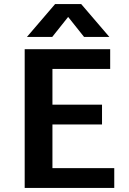

<svg xmlns="http://www.w3.org/2000/svg" viewBox="-20 -921 633 941"><path d="M101 0ZM540 -97V0H101V-680H520V-583H237V-408H480V-311H237V-97ZM392 -740 314 -838 236 -740H112L250 -901H378L516 -740Z"/></svg>

Font: MartelSansBold
Style: Bold
Weight: 700
Designer: Dan Reynolds and Mathieu Réguer
Foundry: Dan Reynolds and Mathieu Réguer
Version: Version 1.002; ttfautohint (v1.1) -l 5 -r 5 -G 72 -x 0 -D la